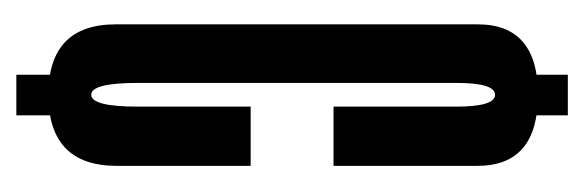

<svg xmlns="http://www.w3.org/2000/svg" viewBox="-260 -455 715 235"><g transform="rotate(90 97.5 -337.5)"><path d="M71.5 -627.6V-675H121.2V-627.6ZM71.5 0V-48.2H121.2V0ZM96 -39.2Q9.8 -39.2 9.8 -121.7Q9.8 -204.1 9.8 -337.5Q9.8 -490.9 9.8 -564.7Q9.8 -638.5 96 -638.5Q183 -638.5 183 -564.4Q183 -490.3 183 -388.2H110.5Q110.5 -490.7 110.5 -538.3Q110.5 -585.9 96 -585.9Q81.5 -585.9 81.5 -538.3Q81.5 -490.7 81.5 -337.5Q81.5 -205.6 81.5 -148.7Q81.5 -91.7 96 -91.7Q110.5 -91.7 110.5 -148.7Q110.5 -205.6 110.5 -286.8H183Q183 -206.6 183 -122.9Q183 -39.2 96 -39.2Z"/></g></svg>

Font: Anybody UltraCondensed Thin
Style: Regular
Weight: 100
Width: 1
Designer: Tyler Finck
Foundry: Etcetera Type Company
Version: Version 1.110